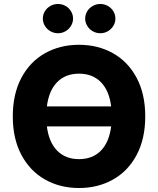

<svg xmlns="http://www.w3.org/2000/svg" viewBox="-20 -944 802 974"><path d="M380.9 9.8Q284.7 9.8 208.5 -33.2Q132.3 -76.2 88.6 -158.2Q44.9 -240.2 44.9 -353.5Q44.9 -467.3 88.6 -549.3Q132.3 -631.3 208.5 -674.1Q284.7 -716.8 380.9 -716.8Q476.6 -716.8 553 -674.1Q629.4 -631.3 673.1 -549.3Q716.8 -467.3 716.8 -353.5Q716.8 -239.7 673.1 -157.7Q629.4 -75.7 553 -33Q476.6 9.8 380.9 9.8ZM380.9 -136.7Q449.2 -136.7 491.5 -179.4Q533.7 -222.2 543.9 -302.7H217.8Q228 -222.2 270.3 -179.4Q312.5 -136.7 380.9 -136.7ZM543.9 -404.3Q533.7 -484.9 491.5 -527.6Q449.2 -570.3 380.9 -570.3Q312.5 -570.3 270.3 -527.6Q228 -484.9 217.8 -404.3ZM197.3 -849.6Q197.3 -869.6 207.5 -886.7Q217.8 -903.8 235.6 -913.8Q253.4 -923.8 274.4 -923.8Q294.9 -923.8 312.5 -913.8Q330.1 -903.8 340.3 -886.7Q350.6 -869.6 350.6 -849.6Q350.6 -830.1 340.3 -813Q330.1 -795.9 312.5 -785.6Q294.9 -775.4 274.4 -775.4Q253.4 -775.4 235.6 -785.6Q217.8 -795.9 207.5 -813Q197.3 -830.1 197.3 -849.6ZM412.1 -849.6Q412.1 -869.6 422.4 -886.7Q432.6 -903.8 450.4 -913.8Q468.3 -923.8 489.3 -923.8Q509.8 -923.8 527.3 -913.8Q544.9 -903.8 555.2 -886.7Q565.4 -869.6 565.4 -849.6Q565.4 -830.1 555.2 -813Q544.9 -795.9 527.3 -785.6Q509.8 -775.4 489.3 -775.4Q468.3 -775.4 450.4 -785.6Q432.6 -795.9 422.4 -813Q412.1 -830.1 412.1 -849.6Z"/></svg>

Font: Pretendard Std ExtraBold
Style: Regular
Weight: 800
Designer: Base glyphs from Inter by Rasmus Andersson; Hangeul glyphs from Noto Sans CJK(Source Han Sans) by Jang Soo-young and Kan
Foundry: Kil Hyung-jin
Version: Version 1.309